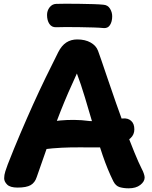

<svg xmlns="http://www.w3.org/2000/svg" viewBox="-20 -1003 827 1042"><path d="M179.3 -42.1Q169.7 -11.9 146.5 1.6Q123.3 15 75.2 15Q35.2 15 18.9 -1.2Q2.6 -17.3 2.6 -35.3Q2.6 -53.6 8.8 -72.7Q15.1 -91.9 22.1 -110.9Q56.1 -197.9 90.7 -278.9Q125.3 -360 159.4 -435.7Q193.6 -511.4 228 -582.2Q262.4 -653 295.9 -719.4Q314.3 -755.8 339.8 -772.4Q365.3 -789 399.3 -789Q442 -789 471.8 -772.2Q501.7 -755.4 512.1 -727.2Q515.6 -719.1 529.4 -678.3Q543.3 -637.6 564.2 -576.1Q585.1 -514.7 609.7 -444Q634.3 -373.3 660.1 -303.4Q685.9 -233.6 709.4 -176Q733 -118.4 750 -85Q755.8 -75 760.4 -61.3Q765 -47.7 765 -39.7Q765 -17.7 741.4 0.7Q717.8 19 678.2 19Q651.1 19 629.4 12.6Q607.8 6.1 594.8 -19.6Q563.9 -81.9 537.2 -159.8Q510.4 -237.8 486.8 -319.3Q463.1 -400.8 440.7 -474.9Q418.3 -549.1 397.3 -604.1Q348.3 -499 308.9 -399.7Q269.6 -300.4 238.2 -210.4Q206.9 -120.4 179.3 -42.1ZM211.6 -192.1Q196.6 -191.1 181 -214.7Q165.4 -238.2 165.4 -267.3Q165.4 -291.2 179.5 -305.6Q193.6 -319.9 213.1 -328.4Q232.6 -336.9 249.8 -340.4Q274.9 -346.2 308.1 -349.3Q341.2 -352.4 381.6 -352.3Q421.9 -352.1 467.3 -346Q476.2 -345 500.5 -346.7Q524.8 -348.3 554.6 -350.9Q584.3 -353.4 609.6 -356.1Q634.8 -358.8 645.8 -360Q673.8 -363 691.4 -347.4Q709.1 -331.9 709.1 -301.2Q709.1 -272.6 688.9 -253.6Q668.7 -234.7 637.3 -223.4Q605.9 -212.2 573.4 -207.6Q540.9 -203 516.3 -203Q459.3 -203 410.8 -203.3Q362.3 -203.6 314.9 -201.3Q267.6 -199.1 211.6 -192.1ZM284.3 -855.2Q260.7 -854.4 248 -873.3Q235.3 -892.1 235.3 -922Q235.3 -945.2 249.1 -963.1Q262.9 -980.9 284.3 -981.9Q302.3 -982.9 337.3 -982.8Q372.2 -982.7 412.6 -982.2Q453 -981.7 488.1 -980.6Q523.1 -979.4 541.1 -977.4Q565 -975.7 576.9 -956.2Q588.9 -936.8 588.9 -914.6Q588.9 -885.9 576.9 -867.1Q565 -848.2 541.1 -850.8Q523.1 -852.8 488.2 -853.9Q453.2 -855 412.7 -855.6Q372.2 -856.2 337.3 -856.2Q302.3 -856.2 284.3 -855.2Z"/></svg>

Font: Playpen Sans Thai
Style: Regular
Weight: 400
Designer: Sirin Gunkloy, Laura Meseguer, Veronika Burian, José Scaglione
Foundry: TypeTogether
Version: Version 2.000